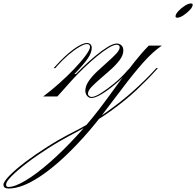

<svg xmlns="http://www.w3.org/2000/svg" viewBox="-309 -556 1131 1107"><path d="M10 -163H0L12 -176Q66 -236 115 -272Q164 -308 193 -308Q205 -308 212.5 -300.5Q220 -293 220 -280Q220 -253 197.5 -219.5Q175 -186 120 -129H132L107 -95L22 0H-60Q-15 -33 32.5 -75.5Q80 -118 120.5 -160.5Q161 -203 185.5 -237Q210 -271 210 -285Q210 -302 192 -302Q177 -302 148 -285Q119 -268 85.5 -239.5Q52 -211 21 -176ZM218 9Q203 9 193 -3.5Q183 -16 183 -33Q183 -60 202.5 -88.5Q222 -117 252 -145Q282 -173 311.5 -199Q341 -225 361 -246.5Q381 -268 381 -283Q381 -298 364 -298Q346 -298 316 -279.5Q286 -261 249.5 -231Q213 -201 176 -165.5Q139 -130 107 -95H97Q129 -131 167 -167.5Q205 -204 242.5 -235Q280 -266 312 -285.5Q344 -305 365 -305Q379 -305 390.5 -295Q402 -285 402 -265Q402 -238 381.5 -210.5Q361 -183 331 -156Q301 -129 270.5 -103Q240 -77 219 -55Q198 -33 198 -15Q198 -8 204.5 -2.5Q211 3 219 3Q238 3 273 -19Q308 -41 350 -75.5Q392 -110 427 -151L439 -163H449L440 -154Q400 -108 356.5 -71.5Q313 -35 276.5 -13Q240 9 218 9ZM593 -154Q545 -100 480.5 -39Q416 22 327.5 85.5Q239 149 118 213Q39 254 -31.5 299Q-102 344 -156.5 386Q-211 428 -242.5 460Q-274 492 -274 508Q-274 522 -261 522Q-223 522 -160 484Q-97 446 -19 377.5Q59 309 142.5 217.5Q226 126 304 19Q342 -33 384 -90.5Q426 -148 468.5 -201.5Q511 -255 549 -293H624Q571 -257 514.5 -193Q458 -129 398.5 -49.5Q339 30 274.5 113.5Q210 197 139 272Q22 396 -81 463.5Q-184 531 -259 531Q-289 531 -289 509Q-289 492 -255 457Q-221 422 -163 378Q-105 334 -34 289Q37 244 112 206Q213 155 302 92.5Q391 30 461.5 -33.5Q532 -97 581 -151L592 -163H602ZM791 -536Q802 -536 802 -529Q802 -516 785.5 -498.5Q769 -481 748.5 -467.5Q728 -454 713 -454Q703 -454 703 -462Q703 -474 719 -491.5Q735 -509 756 -522.5Q777 -536 791 -536Z"/></svg>

Font: Ballet 24pt
Style: Regular
Weight: 400
Designer: Maximiliano R. Sproviero
Foundry: Omnibus-Type
Version: Version 1.100